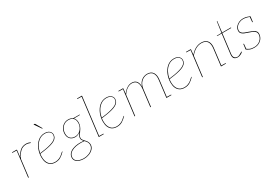

<svg xmlns="http://www.w3.org/2000/svg" viewBox="52 -1828 4464 3124"><g transform="rotate(-30 2283.5 -266.0)"><path d="M83 0 143 -490H146Q150 -490 151.5 -488Q153 -486 152 -482L137 -346Q166 -417 212.5 -457.5Q259 -498 326 -498Q350 -498 370 -493Q390 -488 408 -479L405 -475Q404 -473 401.5 -471.5Q399 -470 397 -471Q388 -474 368.5 -480.5Q349 -487 325 -487Q259 -487 213.5 -444Q168 -401 134 -322L95 0ZM146 -490 144 -478 67 -480Q65 -480 62.5 -481.5Q60 -483 60 -485L61 -490Z M595 6Q541 6 505.5 -17Q470 -40 452 -81.5Q434 -123 434 -181Q434 -199 435.5 -217.5Q437 -236 441 -255Q448 -293 462 -328Q476 -363 497 -394Q507 -410 519 -423.5Q531 -437 544 -448Q570 -471 603 -484Q636 -497 675 -497Q716 -497 742 -483.5Q768 -470 781 -449.5Q794 -429 794 -407Q794 -376 780 -351Q766 -326 732 -306Q701 -288 653 -275Q605 -262 551.5 -253.5Q498 -245 449 -239Q447 -225 446 -210Q445 -195 445 -181Q445 -100 482.5 -52Q520 -4 596 -4Q634 -4 667.5 -18Q701 -32 722 -50Q730 -57 741 -67Q752 -77 762 -85.5Q772 -94 775 -94Q778 -94 780 -92L781 -91Q735 -43 693 -18.5Q651 6 595 6ZM451 -249Q499 -254 552.5 -263Q606 -272 653 -285.5Q700 -299 729 -316Q760 -335 772.5 -357.5Q785 -380 785 -407Q785 -439 756.5 -463Q728 -487 675 -487Q613 -487 566.5 -452.5Q520 -418 491 -364Q462 -310 451 -249ZM591 -708H604Q613 -708 617 -706Q621 -704 623 -697L691 -579H684Q682 -579 680 -580Q678 -581 677 -583Z M1026 188Q980 188 942.5 175.5Q905 163 882 138Q859 113 859 75Q860 30 887 -1Q914 -32 958.5 -49.5Q1003 -67 1057 -71.5Q1111 -76 1165 -69Q1152 -83 1142.5 -98Q1133 -113 1133 -133Q1133 -154 1142.5 -175Q1152 -196 1175 -224Q1153 -208 1128 -198.5Q1103 -189 1079 -189Q1021 -189 986.5 -224Q952 -259 952 -320Q952 -369 973.5 -409Q995 -449 1032.5 -473Q1070 -497 1118 -497Q1142 -497 1162.5 -491Q1183 -485 1199 -473H1323V-469Q1323 -464 1314 -464L1211 -463Q1227 -447 1236 -423.5Q1245 -400 1245 -370Q1244 -332 1230.5 -298Q1217 -264 1193 -233Q1171 -203 1157 -179.5Q1143 -156 1143 -133Q1143 -113 1158 -94.5Q1173 -76 1189 -59Q1210 -39 1222.5 -13Q1235 13 1235 38Q1234 84 1203.5 117.5Q1173 151 1125.5 169.5Q1078 188 1026 188ZM1027 178Q1077 178 1122 160Q1167 142 1195 110.5Q1223 79 1224 38Q1224 16 1217 -1Q1210 -18 1199 -32Q1188 -46 1175 -59Q1119 -66 1065.5 -62Q1012 -58 968 -42Q924 -26 897.5 3Q871 32 870 75Q870 110 892 133Q914 156 950 167Q986 178 1027 178ZM1079 -199Q1126 -199 1161 -223.5Q1196 -248 1215.5 -287Q1235 -326 1235 -370Q1235 -428 1203.5 -457.5Q1172 -487 1118 -487Q1071 -487 1036.5 -464Q1002 -441 982.5 -403Q963 -365 963 -320Q963 -260 995 -229.5Q1027 -199 1079 -199Z M1409 0 1497 -720H1509L1421 0ZM1418 0 1420 -12 1497 -10Q1499 -10 1501.5 -8.5Q1504 -7 1504 -5L1503 0ZM1500 -720 1498 -708 1421 -710Q1419 -710 1416.5 -711.5Q1414 -713 1415 -715V-720Z M1752 6Q1698 6 1662.5 -17Q1627 -40 1609 -81.5Q1591 -123 1591 -181Q1591 -199 1592.5 -217.5Q1594 -236 1598 -255Q1605 -293 1619 -328Q1633 -363 1654 -394Q1664 -410 1676 -423.5Q1688 -437 1701 -448Q1727 -471 1760 -484Q1793 -497 1832 -497Q1873 -497 1899 -483.5Q1925 -470 1938 -449.5Q1951 -429 1951 -407Q1951 -376 1937 -351Q1923 -326 1889 -306Q1858 -288 1810 -275Q1762 -262 1708.5 -253.5Q1655 -245 1606 -239Q1604 -225 1603 -210Q1602 -195 1602 -181Q1602 -100 1639.5 -52Q1677 -4 1753 -4Q1791 -4 1824.5 -18Q1858 -32 1879 -50Q1887 -57 1898 -67Q1909 -77 1919 -85.5Q1929 -94 1932 -94Q1935 -94 1937 -92L1938 -91Q1892 -43 1850 -18.5Q1808 6 1752 6ZM1608 -249Q1656 -254 1709.5 -263Q1763 -272 1810 -285.5Q1857 -299 1886 -316Q1917 -335 1929.5 -357.5Q1942 -380 1942 -407Q1942 -439 1913.5 -463Q1885 -487 1832 -487Q1770 -487 1723.5 -452.5Q1677 -418 1648 -364Q1619 -310 1608 -249Z M2081 0 2141 -490H2144Q2151 -490 2150 -482L2141 -390Q2175 -439 2219.5 -468.5Q2264 -498 2312 -498Q2371 -498 2400 -461.5Q2429 -425 2429 -358Q2448 -426 2495.5 -462Q2543 -498 2602 -498Q2675 -498 2708 -449Q2741 -400 2730 -314L2692 0H2680L2718 -314Q2729 -399 2698.5 -443.5Q2668 -488 2601 -488Q2537 -488 2488 -442Q2439 -396 2428 -314L2390 0H2378L2416 -314Q2426 -394 2400.5 -441Q2375 -488 2310 -488Q2263 -488 2219 -458Q2175 -428 2139 -374L2093 0ZM2144 -490 2142 -478 2065 -480Q2063 -480 2060.5 -481.5Q2058 -483 2058 -485L2059 -490ZM2689 0 2691 -12 2768 -10Q2770 -10 2772.5 -8.5Q2775 -7 2775 -5L2774 0Z M3023 6Q2969 6 2933.5 -17Q2898 -40 2880 -81.5Q2862 -123 2862 -181Q2862 -199 2863.5 -217.5Q2865 -236 2869 -255Q2876 -293 2890 -328Q2904 -363 2925 -394Q2935 -410 2947 -423.5Q2959 -437 2972 -448Q2998 -471 3031 -484Q3064 -497 3103 -497Q3144 -497 3170 -483.5Q3196 -470 3209 -449.5Q3222 -429 3222 -407Q3222 -376 3208 -351Q3194 -326 3160 -306Q3129 -288 3081 -275Q3033 -262 2979.5 -253.5Q2926 -245 2877 -239Q2875 -225 2874 -210Q2873 -195 2873 -181Q2873 -100 2910.5 -52Q2948 -4 3024 -4Q3062 -4 3095.5 -18Q3129 -32 3150 -50Q3158 -57 3169 -67Q3180 -77 3190 -85.5Q3200 -94 3203 -94Q3206 -94 3208 -92L3209 -91Q3163 -43 3121 -18.5Q3079 6 3023 6ZM2879 -249Q2927 -254 2980.5 -263Q3034 -272 3081 -285.5Q3128 -299 3157 -316Q3188 -335 3200.5 -357.5Q3213 -380 3213 -407Q3213 -439 3184.5 -463Q3156 -487 3103 -487Q3041 -487 2994.5 -452.5Q2948 -418 2919 -364Q2890 -310 2879 -249Z M3352 0 3412 -490H3415Q3422 -490 3421 -482L3412 -388Q3452 -438 3505 -468Q3558 -498 3616 -498Q3671 -498 3704 -476Q3737 -454 3750 -413Q3763 -372 3755 -314L3717 0H3705L3743 -314Q3754 -397 3723 -442.5Q3692 -488 3615 -488Q3558 -488 3505.5 -457.5Q3453 -427 3410 -373L3364 0ZM3714 0 3716 -12 3793 -10Q3795 -10 3797.5 -8.5Q3800 -7 3800 -5L3799 0ZM3415 -490 3413 -478 3336 -480Q3334 -480 3331.5 -481.5Q3329 -483 3329 -485L3330 -490Z M4018 8Q3975 8 3953.5 -15.5Q3932 -39 3938 -93L3983 -459H3902Q3899 -459 3897.5 -460.5Q3896 -462 3896 -464V-467L3985 -469L4013 -666Q4014 -673 4019 -673H4022L3997 -469H4164L4162 -459H3995L3950 -93Q3945 -47 3964.5 -24.5Q3984 -2 4019 -2Q4037 -2 4057.5 -12.5Q4078 -23 4094.5 -33Q4111 -43 4115 -43Q4117 -43 4119 -41L4121 -39Q4104 -19 4074 -5.5Q4044 8 4018 8Z M4330 8Q4277 8 4244.5 -7.5Q4212 -23 4191 -38L4193 -56L4203 -46Q4215 -34 4247.5 -18Q4280 -2 4331 -2Q4399 -2 4444.5 -40.5Q4490 -79 4497 -136Q4501 -173 4483 -195Q4465 -217 4434 -230Q4403 -243 4367 -254Q4331 -265 4299.5 -278.5Q4268 -292 4250 -314Q4232 -336 4237 -374Q4241 -409 4265 -437Q4289 -465 4325 -481.5Q4361 -498 4403 -498Q4444 -498 4477.5 -487Q4511 -476 4528 -468L4527 -453L4517 -461Q4495 -473 4461 -480.5Q4427 -488 4402 -488Q4362 -488 4328.5 -472.5Q4295 -457 4273.5 -431.5Q4252 -406 4248 -374Q4244 -339 4262 -319Q4280 -299 4312 -287Q4344 -275 4379 -263Q4415 -251 4446.5 -237Q4478 -223 4495.5 -200Q4513 -177 4508 -137Q4503 -95 4478.5 -62Q4454 -29 4415.5 -10.5Q4377 8 4330 8ZM4514 -467 4528 -461 4516 -367H4510Q4508 -367 4507 -369.5Q4506 -372 4506 -374ZM4204 -36 4191 -42 4203 -136H4209Q4211 -136 4212 -133.5Q4213 -131 4213 -129Z"/></g></svg>

Font: Aleo Thin
Style: Italic
Weight: 250
Italic angle: -7°
Designer: Alessio Laiso
Foundry: Alessio Laiso
Version: Version 2.001;gftools[0.9.29]